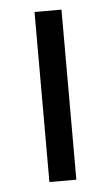

<svg xmlns="http://www.w3.org/2000/svg" viewBox="-43 -536 328 568"><g transform="rotate(-5 121.0 -252.5)"><path d="M161 -505V0H81V-505Z"/></g></svg>

Font: 42dot Sans
Style: Regular
Weight: 400
Designer: 42dot
Version: Version 1.000